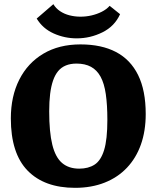

<svg xmlns="http://www.w3.org/2000/svg" viewBox="-20 -881 751 921"><path d="M340 20Q193 20 112.5 -62.5Q32 -145 32 -313Q32 -419 72.5 -499Q113 -579 188 -623.5Q263 -668 366 -668Q467 -668 536.5 -631.5Q606 -595 642.5 -521Q679 -447 679 -334Q679 -253 656 -188Q633 -123 589 -76.5Q545 -30 482 -5Q419 20 340 20ZM360 -72Q404 -72 434 -91.5Q464 -111 479.5 -161.5Q495 -212 495 -306Q495 -378 487.5 -429.5Q480 -481 462.5 -513Q445 -545 416.5 -560.5Q388 -576 347 -576Q318 -576 296 -567Q274 -558 259 -540Q244 -522 234.5 -494.5Q225 -467 220.5 -430.5Q216 -394 216 -347Q216 -247 231 -186.5Q246 -126 278 -99Q310 -72 360 -72ZM348 -697Q290 -697 237.5 -720.5Q185 -744 156 -792L236 -861Q248 -841 268 -827.5Q288 -814 313.5 -807.5Q339 -801 366 -801Q393 -801 419 -807Q445 -813 468 -824.5Q491 -836 506 -853L556 -813Q530 -755 471.5 -726Q413 -697 348 -697Z"/></svg>

Font: Faustina Light ExtraBold
Style: Regular
Weight: 800
Version: Version 1.200